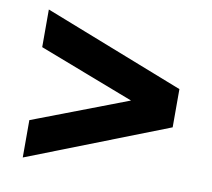

<svg xmlns="http://www.w3.org/2000/svg" viewBox="-63 -616 727 658"><g transform="rotate(10 300.0 -287.5)"><path d="M56 -30V-160L501 -330V-243L56 -414V-545L544 -354V-221Z"/></g></svg>

Font: Nunito Sans 12pt Black
Style: Regular
Weight: 900
Designer: Vernon Adams
Foundry: Vernon Adams
Version: Version 3.101;gftools[0.9.27]